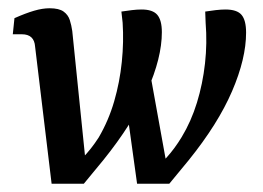

<svg xmlns="http://www.w3.org/2000/svg" viewBox="-20 -445 637 465"><path d="M390 0 344 -26Q364 -42 383.5 -63.5Q403 -85 420 -113Q443 -151 457 -196.5Q471 -242 476.5 -291.5Q482 -341 478 -390L477 -417Q489 -419 502.5 -420.5Q516 -422 526 -422Q554 -422 565 -409Q576 -396 576 -366Q576 -303 542 -224Q508 -145 437 -57ZM105 0 65 -332Q64 -347 56 -354.5Q48 -362 33 -362H11L15 -401Q42 -413 62.5 -419Q83 -425 100 -425Q123 -425 134 -417Q145 -409 149 -396.5Q153 -384 155 -370L190 -27L183 0ZM183 0 139 -25Q159 -41 180 -62.5Q201 -84 219 -112Q243 -153 256.5 -199.5Q270 -246 275 -295Q280 -344 277 -390L274 -417Q287 -419 299.5 -420.5Q312 -422 323 -422Q350 -422 361 -409Q372 -396 372 -367Q372 -305 336.5 -225Q301 -145 230 -57ZM312 0 289 -166 341 -282 388 -22 390 0Z"/></svg>

Font: Rasa Medium
Style: Italic
Weight: 500
Italic angle: -7.10001°
Designer: Anna Giedrys (Yrsa+Rasa design), David Brezina (Yrsa art-direction, Rasa art-direction, design)
Foundry: Rosetta Type Foundry
Version: Version 2.004